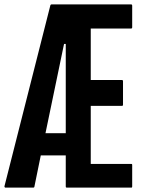

<svg xmlns="http://www.w3.org/2000/svg" viewBox="-40 -858 700 878"><path d="M375 -727.5Q375 -649.4 375 -492.2Q422.9 -492.2 517.6 -492.2Q520.5 -492.2 521.5 -490.2Q522.5 -489.3 522.5 -486.3Q522.5 -451.2 522.5 -378.9Q522.5 -377 521.5 -375Q520.5 -374 517.6 -374Q469.7 -374 375 -374Q375 -285.2 375 -108.4Q436.5 -108.4 559.6 -108.4Q562.5 -108.4 563.5 -107.4Q564.5 -106.4 564.5 -103.5Q564.5 -70.3 564.5 -4.9Q564.5 -2.9 563.5 -1Q562.5 0 559.6 0Q461.9 0 265.6 0Q263.7 0 261.7 -1Q260.7 -2.9 260.7 -4.9Q260.7 -52.7 260.7 -147.5Q222.7 -147.5 146.5 -147.5Q136.7 -99.6 117.2 -3.9Q117.2 -2 115.2 -1Q114.3 0 111.3 0Q69.3 0 -14.6 0Q-14.6 0 -16.6 0Q-17.6 -1 -18.6 -2Q-18.6 -2.9 -19.5 -3.9Q-19.5 -4.9 -19.5 -6.8Q50.8 -282.2 190.4 -834Q190.4 -835 192.4 -836.9Q194.3 -837.9 195.3 -837.9Q317.4 -837.9 559.6 -837.9Q562.5 -837.9 563.5 -835.9Q564.5 -835 564.5 -833Q564.5 -799.8 564.5 -732.4Q564.5 -730.5 563.5 -729.5Q562.5 -727.5 559.6 -727.5Q498 -727.5 375 -727.5ZM252.9 -657.2Q224.6 -520.5 168 -249Q199.2 -249 260.7 -249Q260.7 -265.6 260.7 -299.8Q260.7 -418.9 260.7 -657.2Q257.8 -657.2 252.9 -657.2Z"/></svg>

Font: Typeface
Style: Regular
Weight: 400
Version: Version 1.0